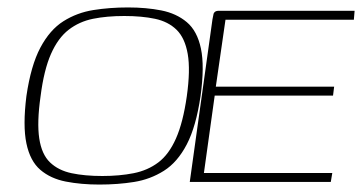

<svg xmlns="http://www.w3.org/2000/svg" viewBox="-20 -489 973 516"><path d="M247 7Q198 7 157 -1Q116 -9 88.5 -32.5Q61 -56 51 -103.5Q41 -151 51 -231Q63 -313 88.5 -361Q114 -409 150.5 -432Q187 -455 231 -462Q275 -469 324 -469Q373 -469 413.5 -461Q454 -453 482 -429.5Q510 -406 520 -358.5Q530 -311 519 -231Q507 -149 482 -101Q457 -53 420.5 -30Q384 -7 340.5 0Q297 7 247 7ZM255 -16Q301 -16 339 -23.5Q377 -31 405.5 -52.5Q434 -74 453 -117Q472 -160 482 -230Q492 -301 484.5 -344Q477 -387 454.5 -409Q432 -431 396.5 -438.5Q361 -446 314 -446Q267 -446 230 -438.5Q193 -431 164.5 -409Q136 -387 117 -344Q98 -301 89 -230Q79 -160 85.5 -117Q92 -74 114.5 -52.5Q137 -31 172.5 -23.5Q208 -16 255 -16ZM490 0 551 -437Q553 -445 553.5 -449.5Q554 -454 557.5 -457Q561 -460 568 -460H933L931 -436H586L560 -256H878L875 -232H557L528 -24H873L869 0Z"/></svg>

Font: Genos ExtraLight
Style: Italic
Weight: 250
Italic angle: -8°
Designer: Robert E. Leuschke
Foundry: Robert E. Leuschke
Version: Version 1.010